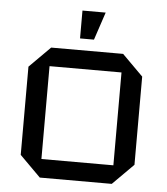

<svg xmlns="http://www.w3.org/2000/svg" viewBox="-52 -777 715 824"><g transform="rotate(5 305.0 -365.0)"><path d="M60 -90V-470L150 -560H460L550 -470V-90L460 0H150ZM150 -80H460V-480H150ZM270 -610V-730H370L330 -610Z"/></g></svg>

Font: Tektur
Style: Regular
Weight: 400
Designer: Adam Jagosz
Foundry: Adam Jagosz
Version: Version 1.005;gftools[0.9.30]